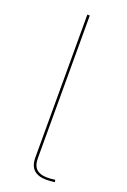

<svg xmlns="http://www.w3.org/2000/svg" viewBox="-140 -759 536 810"><g transform="rotate(20 128.0 -354.0)"><path d="M105 -71V-711H116V-71Q116 -37 132.5 -22Q149 -7 181 -7Q197 -7 216 -10L218 0Q199 3 181 3Q144 3 124.5 -14.5Q105 -32 105 -71Z"/></g></svg>

Font: Ysabeau Infant Hairline
Style: Regular
Weight: 100
Designer: Christian Thalmann (Catharsis Fonts)
Version: Version 0.003